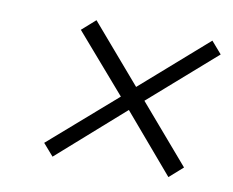

<svg xmlns="http://www.w3.org/2000/svg" viewBox="-50 -676 580 478"><g transform="rotate(10 239.5 -437.0)"><path d="M158.2 -614.3 284.2 -467.8 451.2 -614.3 477.5 -584 310.5 -437.5 436.5 -291 402.3 -260.7 276.4 -408.2 109.4 -260.7 83 -291 251 -437.5 124 -584Z"/></g></svg>

Font: okolaks
Style: RegularItalic
Weight: 500
Italic angle: -8°
Version: Version 000.6.0